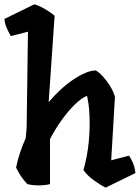

<svg xmlns="http://www.w3.org/2000/svg" viewBox="-30 -836 635 872"><path d="M556 -129Q565 -117 574 -95Q583 -73 585 -50L450 16Q424 3 395 -18Q366 -39 349 -64Q367 -127 373 -191Q379 -255 376.5 -310.5Q374 -366 365 -401Q339 -390 309 -360.5Q279 -331 250 -290.5Q221 -250 197 -204V0Q175 6 146 6Q117 6 94 0Q63 -33 43 -75Q50 -110 61.5 -144Q73 -178 87 -209L91 -256L97 -692L19 -672Q12 -684 2 -705.5Q-8 -727 -10 -750L125 -816Q135 -815 153.5 -806Q172 -797 190.5 -785Q209 -773 218 -764L191 -372Q249 -440 308 -478Q367 -516 405 -516Q420 -508 438 -488Q456 -468 471 -443.5Q486 -419 492 -395L475 -108Z"/></svg>

Font: Langar
Style: Regular
Weight: 400
Designer: Alessia Mazzarella
Foundry: Typeland
Version: Version 1.001; ttfautohint (v1.8.3)